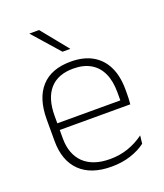

<svg xmlns="http://www.w3.org/2000/svg" viewBox="-129 -768 741 866"><g transform="rotate(-20 241.5 -335.5)"><path d="M258 10Q160 10 107.5 -41.2Q55 -92.5 55 -187V-290.5Q55 -391.5 103.5 -445Q152 -498.5 245 -498.5Q307 -498.5 349.2 -474.2Q391.5 -450 413.2 -404.8Q435 -359.5 435 -295.5V-278Q435 -265.5 434.5 -252.8Q434 -240 432.5 -225.5H396Q396.5 -245.5 396.5 -263.2Q396.5 -281 396.5 -296Q396.5 -350.5 379.2 -388Q362 -425.5 328.2 -445.2Q294.5 -465 245 -465Q171 -465 132.5 -421Q94 -377 94 -293V-245V-239V-184.5Q94 -147 105 -117.5Q116 -88 137.2 -67.2Q158.5 -46.5 190 -35.5Q221.5 -24.5 263 -24.5Q310 -24.5 350.5 -38.5Q391 -52.5 426.5 -78.5L422 -40Q391.5 -17 349.8 -3.5Q308 10 258 10ZM75 -225.5V-257.5H422.5V-225.5ZM160.5 -681 263.5 -554V-553H226.5L114.5 -680V-681Z"/></g></svg>

Font: Anek Bangla Medium ExtraLight
Style: Regular
Weight: 250
Version: Version 1.003